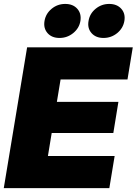

<svg xmlns="http://www.w3.org/2000/svg" viewBox="-21 -972 707 992"><path d="M-1.5 0 119.1 -727.5H665L637.7 -561.5H292L272.9 -445.8H590.8L564.5 -284.7H246.1L226.6 -166H571.3L543.9 0ZM513.7 -775.9Q474.1 -775.9 451.9 -801Q429.7 -826.2 436.5 -863.8Q442.4 -901.4 472.9 -926.5Q503.4 -951.7 543 -951.7Q583 -951.7 605.5 -926.8Q627.9 -901.9 621.6 -863.8Q615.2 -826.2 584.5 -801Q553.7 -775.9 513.7 -775.9ZM286.6 -775.9Q246.6 -775.9 224.6 -801Q202.6 -826.2 209 -863.8Q215.3 -901.4 245.6 -926.5Q275.9 -951.7 315.9 -951.7Q356 -951.7 378.2 -926.8Q400.4 -901.9 394.5 -863.8Q388.2 -826.2 357.2 -801Q326.2 -775.9 286.6 -775.9Z"/></svg>

Font: Inter 24pt Black
Style: Italic
Weight: 900
Italic angle: -9.3988°
Designer: Rasmus Andersson
Foundry: rsms
Version: Version 4.001;git-66647c0bb